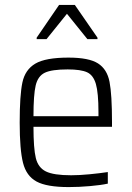

<svg xmlns="http://www.w3.org/2000/svg" viewBox="-20 -752 535 780"><path d="M435 -237H116Q116 -149 125.5 -110Q135 -71 166.5 -55.5Q198 -40 269 -40Q302 -40 343.5 -44Q385 -48 418 -53V-6Q391 0 346 4Q301 8 259 8Q170 8 128.5 -14.5Q87 -37 73.5 -90.5Q60 -144 60 -254Q60 -365 71 -417Q82 -469 123.5 -493.5Q165 -518 258 -518Q341 -518 378 -494.5Q415 -471 425 -419.5Q435 -368 435 -256ZM116 -280H380V-296Q380 -375 369.5 -411Q359 -447 333.5 -458.5Q308 -470 255 -470Q190 -470 162 -456.5Q134 -443 125 -405Q116 -367 116 -280ZM129 -599 220 -732H284L376 -599V-593H335L252 -696L169 -593H129Z"/></svg>

Font: Saira SemiCondensed Light
Style: Regular
Weight: 300
Width: 4
Designer: Hector Gatti with collaboration of the Omnibus-Type team
Foundry: Omnibus-Type
Version: Version 0.072; ttfautohint (v1.8)